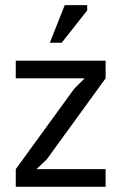

<svg xmlns="http://www.w3.org/2000/svg" viewBox="-20 -723 477 743"><path d="M41 0Q127.9 0 388.7 0Q388.7 -17.6 388.7 -68.4Q322.3 -68.4 121.1 -68.4Q130.9 -78.1 161.1 -106.4Q217.8 -184.6 388.7 -419.9Q388.7 -437.5 388.7 -488.3Q301.8 -488.3 41 -488.3Q41 -470.7 41 -419.9Q107.4 -419.9 307.6 -419.9Q297.9 -410.2 266.6 -378.9Q210 -300.8 41 -68.4Q41 -51.8 41 0ZM172.9 -557.6Q184.6 -557.6 218.8 -557.6Q243.2 -588.9 317.4 -682.6Q317.4 -687.5 317.4 -703.1Q295.9 -703.1 230.5 -703.1Q215.8 -667 172.9 -557.6Z"/></svg>

Font: Aptus Gothic JP
Style: Medium
Weight: 400
Designer: Fuminori Ogawa / Motoya
Version: Version 1